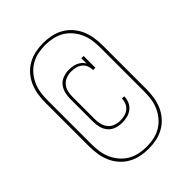

<svg xmlns="http://www.w3.org/2000/svg" viewBox="-235 -875 1071 1071"><g transform="rotate(-45 300.0 -340.0)"><path d="M300 77Q268 77 237 70.5Q206 64 178.5 48.5Q151 33 130 9Q109 -15 96.5 -44Q84 -73 79 -104.5Q74 -136 74 -167V-513Q74 -544 79 -575.5Q84 -607 96.5 -636Q109 -665 130 -689Q151 -713 178.5 -728.5Q206 -744 237 -750.5Q268 -757 300 -757Q332 -757 363 -750.5Q394 -744 421.5 -728.5Q449 -713 470 -689Q491 -665 503.5 -636Q516 -607 521 -575.5Q526 -544 526 -513V-167Q526 -136 521 -104.5Q516 -73 503.5 -44Q491 -15 470 9Q449 33 421.5 48.5Q394 64 363 70.5Q332 77 300 77ZM300 61Q329 61 358 55Q387 49 412.5 34Q438 19 457 -3.5Q476 -26 488 -53Q500 -80 504 -109Q508 -138 508 -167V-513Q508 -542 504 -571Q500 -600 488 -627Q476 -654 457 -676.5Q438 -699 412.5 -714Q387 -729 358 -735Q329 -741 300 -741Q271 -741 242 -735Q213 -729 187.5 -714Q162 -699 143 -676.5Q124 -654 112 -627Q100 -600 96 -571Q92 -542 92 -513V-167Q92 -138 96 -109Q100 -80 112 -53Q124 -26 143 -3.5Q162 19 187.5 34Q213 49 242 55Q271 61 300 61ZM299 -130Q275 -130 252.5 -137.5Q230 -145 214.5 -162.5Q199 -180 193 -203Q187 -226 187 -249V-431Q187 -454 193 -476.5Q199 -499 213.5 -516.5Q228 -534 250.5 -542Q273 -550 295 -550Q309 -550 323 -548Q337 -546 350 -540.5Q363 -535 373.5 -526Q384 -517 391 -505V-546H409V-453H391Q391 -471 384.5 -487.5Q378 -504 364 -515Q350 -526 333 -530Q316 -534 298 -534Q278 -534 259 -527Q240 -520 227 -505Q214 -490 209 -470.5Q204 -451 204 -431V-249Q204 -229 209.5 -209.5Q215 -190 227.5 -175Q240 -160 259.5 -153Q279 -146 299 -146Q316 -146 333 -150Q350 -154 364 -165Q378 -176 385 -192.5Q392 -209 392 -226V-227H410V-226Q410 -205 401.5 -185.5Q393 -166 376.5 -153Q360 -140 339.5 -135Q319 -130 299 -130Z"/></g></svg>

Font: Iosevka HT Thin Extended
Style: Regular
Weight: 100
Width: 7
Monospace: yes
Designer: Belleve Invis
Foundry: Belleve Invis
Version: Version 32.3.0; ttfautohint (v1.8.4)